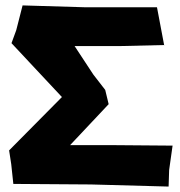

<svg xmlns="http://www.w3.org/2000/svg" viewBox="-20 -686 665 710"><path d="M560.5 -659.2H292L63.5 -666L40 -574.2L22.5 -526.4L209 -327.1L13.7 -129.9L21.5 -79.1L29.3 -5.9L316.4 -3.9L603.5 3.9L605.5 -57.6L618.2 -147.5L384.8 -149.4H239.3L381.8 -300.8L369.1 -353.5L325.2 -410.2L255.9 -515.6H422.9L586.9 -519.5Z"/></svg>

Font: MaokenAssortedSans-Lite
Style: Lite
Weight: 400
Version: Version 1.400